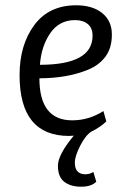

<svg xmlns="http://www.w3.org/2000/svg" viewBox="-20 -502 473 726"><path d="M333 148 344 185Q326 204 286.5 204Q247 204 223 185.5Q199 167 199 125Q199 83 259 11Q250 12 241 12Q54 12 54 -218Q54 -332 109.5 -407Q165 -482 268 -482Q330 -482 366.5 -452.5Q403 -423 403 -371.5Q403 -320 378.5 -287.5Q354 -255 312 -238Q233 -206 129 -206Q129 -47 253 -47Q316 -47 371 -82L382 -43Q361 -22 325 -4Q303 10 283 49.5Q263 89 263 112.5Q263 136 273.5 146.5Q284 157 302 157Q320 157 333 148ZM330 -367Q330 -396 312 -411Q294 -426 264 -426Q204 -426 170 -376.5Q136 -327 131 -257Q330 -257 330 -367Z"/></svg>

Font: Ruluko
Style: Regular
Weight: 400
Designer: Ana Sanfelippo, Angelica Diaz, Meme Hernandez
Foundry: Ana Sanfelippo, Angelica Diaz y Meme Hernandez
Version: Version 1.001